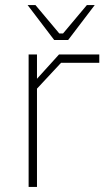

<svg xmlns="http://www.w3.org/2000/svg" viewBox="-20 -738 427 758"><path d="M194 -580 89 -718H120L214 -606H229L323 -718H354L249 -580ZM93 0V-523H126V-427L213 -523H372V-490H221L126 -388V0Z"/></svg>

Font: Tomorrow ExtraLight
Style: Regular
Weight: 275
Designer: Tony de Marco, Monica Rizzolli
Foundry: Just in Type
Version: Version 2.002